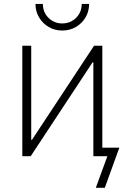

<svg xmlns="http://www.w3.org/2000/svg" viewBox="-20 -772 616 949"><path d="M485.8 0H441.4V-463.9H437.5L131.8 0H90.3V-545.9H134.3V-81.1H138.2L444.8 -545.9H485.8ZM287.6 -621.1Q250.5 -621.1 220.7 -638.7Q190.9 -656.2 173.1 -686Q155.3 -715.8 155.3 -752.4H191.9Q191.9 -711.4 219.7 -683.8Q247.6 -656.2 287.6 -656.2Q328.1 -656.2 356 -683.8Q383.8 -711.4 383.8 -752.4H420.4Q420.4 -715.8 402.8 -686Q385.3 -656.2 355.2 -638.7Q325.2 -621.1 287.6 -621.1ZM453.6 156.2 510.7 0H459V-42H569.8L498 156.2Z"/></svg>

Font: Inter ExtraLight
Style: Regular
Weight: 250
Designer: Rasmus Andersson
Foundry: rsms
Version: Version 4.001;git-66647c0bb